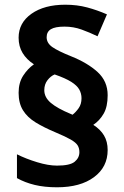

<svg xmlns="http://www.w3.org/2000/svg" viewBox="-20 -785 526 815"><path d="M59 -391Q59 -434 78.5 -464Q98 -494 124 -512Q93 -532 76 -560Q59 -588 59 -625Q59 -688 113.5 -726.5Q168 -765 257 -765Q307 -765 350 -753.5Q393 -742 434 -724L394 -631Q361 -647 326.5 -659.5Q292 -672 254 -672Q214 -672 196 -661Q178 -650 178 -627Q178 -602 202.5 -585Q227 -568 282 -546Q352 -518 394.5 -479Q437 -440 437 -381Q437 -332 420 -302.5Q403 -273 376 -255Q406 -236 421.5 -210Q437 -184 437 -148Q437 -76 379 -33Q321 10 222 10Q169 10 127.5 0Q86 -10 52 -29V-130Q90 -111 137.5 -96.5Q185 -82 222 -82Q277 -82 297 -98.5Q317 -115 317 -139Q317 -156 309.5 -168Q302 -180 280.5 -192.5Q259 -205 216 -223Q166 -244 131 -265.5Q96 -287 77.5 -317Q59 -347 59 -391ZM168 -402Q168 -372 195.5 -348.5Q223 -325 281 -301L288 -298Q302 -309 314 -326Q326 -343 326 -368Q326 -388 316.5 -405Q307 -422 282.5 -437.5Q258 -453 212 -469Q195 -462 181.5 -444.5Q168 -427 168 -402Z"/></svg>

Font: Noto Sans Bamum
Style: Regular
Weight: 400
Designer: Monotype Design Team
Foundry: Monotype Imaging Inc.
Version: Version 2.001